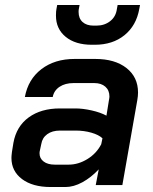

<svg xmlns="http://www.w3.org/2000/svg" viewBox="-20 -744 615 772"><path d="M26 -109Q26 -117 28 -133L34 -170Q46 -236 95.5 -272Q145 -308 221 -308H283Q313 -308 348.5 -300Q384 -292 408 -279L418 -341Q420 -351 420 -356Q420 -381 403.5 -395.5Q387 -410 359 -410H276Q242 -410 219.5 -395Q197 -380 192 -354H80Q93 -425 146.5 -466Q200 -507 280 -507H363Q442 -507 488.5 -470.5Q535 -434 535 -372Q535 -358 532 -341L472 0H365L377 -63Q346 -30 311 -11Q276 8 243 8H184Q111 8 68.5 -24Q26 -56 26 -109ZM256 -82Q295 -82 331.5 -104.5Q368 -127 387 -164L392 -188Q377 -202 347.5 -210.5Q318 -219 284 -219H221Q190 -219 170 -204.5Q150 -190 146 -165L140 -137Q139 -134 139 -127Q139 -107 155.5 -94.5Q172 -82 200 -82ZM205 -681Q205 -699 207 -708L210 -724H300L297 -708Q296 -704 296 -696Q296 -670 312 -655.5Q328 -641 356 -641H368Q400 -641 423 -659Q446 -677 450 -708L453 -724H543L540 -708Q528 -641 480.5 -602.5Q433 -564 361 -564H349Q283 -564 244 -596Q205 -628 205 -681Z"/></svg>

Font: Bai Jamjuree SemiBold
Style: Italic
Weight: 600
Italic angle: -10°
Version: Version 1.000; ttfautohint (v1.6)